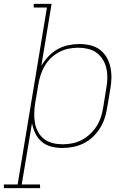

<svg xmlns="http://www.w3.org/2000/svg" viewBox="-74 -755 694 990"><path d="M-54 215V196H17L168 -716H100V-735H192L139 -415Q154 -441 175 -463.5Q196 -486 222.5 -501Q249 -516 278 -522Q307 -528 335 -528Q364 -528 391.5 -521.5Q419 -515 440.5 -499Q462 -483 475.5 -460Q489 -437 495 -410Q501 -383 500.5 -354Q500 -325 495 -297L478 -197Q474 -170 465 -143.5Q456 -117 440.5 -92.5Q425 -68 403.5 -48Q382 -28 356.5 -15.5Q331 -3 303.5 2.5Q276 8 249 8Q219 8 191 1Q163 -6 142 -23.5Q121 -41 108.5 -66.5Q96 -92 91 -120L38 196H132L133 215ZM249 -11Q274 -11 299 -16Q324 -21 347 -33Q370 -45 390 -63.5Q410 -82 424 -104Q438 -126 446 -150.5Q454 -175 458 -200L474 -300Q479 -326 479.5 -352Q480 -378 474.5 -402.5Q469 -427 456 -448Q443 -469 424 -483Q405 -497 380 -503Q355 -509 329 -509Q305 -509 280 -504Q255 -499 232 -487Q209 -475 189.5 -456.5Q170 -438 157 -416Q144 -394 136 -369.5Q128 -345 124 -321L107 -221Q103 -195 102.5 -169.5Q102 -144 106.5 -119.5Q111 -95 123 -73.5Q135 -52 154.5 -37.5Q174 -23 198.5 -17Q223 -11 249 -11Z"/></svg>

Font: Iosevka Etoile Thin
Style: Italic
Weight: 100
Italic angle: -9°
Designer: Belleve Invis
Foundry: Belleve Invis
Version: Version 22.1.2; ttfautohint (v1.8.4)